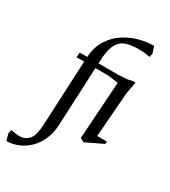

<svg xmlns="http://www.w3.org/2000/svg" viewBox="-305 -815 1017 1151"><g transform="rotate(30 203.0 -239.5)"><path d="M-68.6 229.4 -81.7 182.7 -76.7 157.6Q-56.2 160 -42.7 162.2Q-29.2 164.5 -16.1 164.5Q23.5 164.5 47.8 136.5Q72 108.6 75.7 31.4L96.8 -416.1H44L47 -450H99L99.4 -458.3Q105.8 -526.1 137.2 -573.6Q168.6 -621.2 214.8 -650.9Q261 -680.6 312.9 -694.3Q364.8 -708 413 -708L427.9 -662L422 -636.6Q404.5 -640.3 386.6 -642.4Q368.7 -644.5 345.7 -644.5Q291.9 -644.5 257.1 -632.7Q222.4 -621 203.4 -588Q184.3 -555.1 178.5 -490.9L176.7 -450H312.5L373.4 -453.8L409.5 -461.5H426.9L411.4 -379.5L387.5 -69.4H455L453 -52L335.4 4.4L308.4 -9.6L334.6 -406.5L265.6 -416.1H174.7L156.3 -13.1Q153.5 46.7 132.8 91.9Q112.2 137.1 80 167.5Q47.7 197.9 9.2 213.3Q-29.3 228.7 -68.6 229.4Z"/></g></svg>

Font: Ancizar Serif Light
Style: Italic
Weight: 300
Italic angle: -4°
Designer: Cesar Puertas, Viviana Monsalve, Julian Moncada, Julian Prieto, Jose Castro, Felipe Aragon, Mariel Hernandez, Sara Alarc
Version: Version 8.100